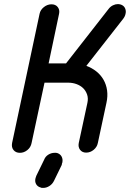

<svg xmlns="http://www.w3.org/2000/svg" viewBox="-20 -745 633 936"><path d="M195 34Q201 18 215.5 9Q230 0 246 0H253Q255 0 259 1Q274 6 280.5 18.5Q287 31 284 47Q283 50 282 52.5Q281 55 281 59L243 137Q235 153 220.5 162Q206 171 191 171H185Q182 171 178 169Q163 165 156 152.5Q149 140 153 124L155 118Q155 116 157 112ZM134 -48Q130 -27 113.5 -13.5Q97 0 77 0Q57 0 46 -13.5Q35 -27 39 -48L173 -678Q177 -697 194 -710.5Q211 -724 231 -724Q251 -724 261.5 -710.5Q272 -697 268 -678L217 -436H302L509 -701Q518 -713 530.5 -719Q543 -725 554 -725Q567 -725 577 -719Q587 -713 591 -701.5Q595 -690 592 -678Q590 -666 581 -654L401 -424Q428 -414 449.5 -397Q471 -380 484.5 -356.5Q498 -333 502 -304.5Q506 -276 499 -244L457 -48Q453 -28 436.5 -14.5Q420 -1 400 -1Q381 -1 370.5 -14.5Q360 -28 364 -48L406 -243Q411 -266 404.5 -284.5Q398 -303 385 -315.5Q372 -328 353 -335Q334 -342 312 -342H197Z"/></svg>

Font: VDS
Style: Italic
Weight: 400
Designer: artmaker
Foundry: artmaker
Version: Version 1.000 2009 initial release